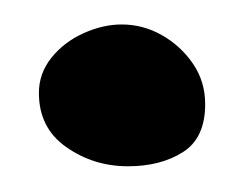

<svg xmlns="http://www.w3.org/2000/svg" viewBox="-20 -400 196 153"><path d="M82 -267.5Q54.5 -267.5 32.8 -282.8Q11 -298 11 -326Q11 -341.5 21 -354Q31 -366.5 46.5 -373.5Q62 -380.5 77 -380.5Q94 -380.5 109 -372Q124 -363.5 133.8 -349.2Q143.5 -335 143.5 -317Q143.5 -290 125.8 -278.8Q108 -267.5 82 -267.5Z"/></svg>

Font: Gluten Thin
Style: Regular
Weight: 400
Version: Version 1.300